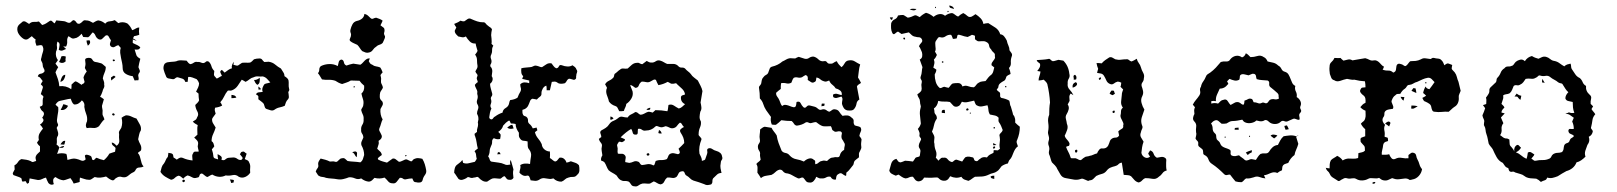

<svg xmlns="http://www.w3.org/2000/svg" viewBox="-20 -671 5947 706"><path d="M235 -587Q240 -588 243 -592Q246 -596 251 -597Q257 -595 261 -588.5Q265 -582 273 -584Q279 -587 284 -592.5Q289 -598 296 -596Q304 -596 309.5 -593.5Q315 -591 322 -587Q327 -590 331.5 -592.5Q336 -595 341 -596Q349 -595 355 -592Q361 -589 367 -584Q373 -592 383 -592.5Q393 -593 402 -597Q405 -595 408 -592Q411 -589 415 -586Q431 -593 448 -585Q454 -580 458.5 -573.5Q463 -567 466 -560Q473 -562 479 -566Q485 -570 492 -570Q490 -556 492 -543Q487 -541 482.5 -540Q478 -539 473 -538L469 -530Q473 -528 476.5 -525.5Q480 -523 483 -521Q480 -522 476 -523Q472 -524 468 -526Q469 -521 468 -517Q467 -513 472 -511Q479 -508 485 -505Q491 -502 496 -497Q493 -490 487.5 -489Q482 -488 475 -489Q477 -484 478.5 -478Q480 -472 482 -467Q486 -460 496 -455Q494 -447 492 -439.5Q490 -432 489 -424Q491 -419 493.5 -413Q496 -407 491 -402Q487 -395 489 -389Q491 -383 489 -376Q480 -376 475 -375Q473 -379 471.5 -383Q470 -387 468 -391Q455 -392 443 -399Q431 -406 431 -421Q431 -430 429 -439.5Q427 -449 425 -458Q423 -467 422 -476.5Q421 -486 424 -495Q422 -497 419.5 -500Q417 -503 415 -505Q408 -503 402 -499Q396 -495 388 -500Q383 -505 384.5 -511.5Q386 -518 388 -523Q384 -528 380 -536Q376 -544 368 -540Q362 -535 356.5 -529Q351 -523 342 -527Q334 -532 331 -540Q328 -548 321 -552Q316 -547 312.5 -542Q309 -537 304 -534Q299 -534 295 -534.5Q291 -535 286 -535L280 -547Q275 -541 268.5 -536Q262 -531 254 -530Q247 -528 242 -531.5Q237 -535 232 -538Q226 -530 227 -519.5Q228 -509 223 -500Q221 -500 217.5 -500Q214 -500 212 -501Q214 -499 217 -496.5Q220 -494 223 -491Q217 -488 210.5 -485.5Q204 -483 196 -488Q198 -496 199 -505Q200 -514 191 -518Q188 -508 189.5 -499.5Q191 -491 186 -481Q183 -463 193 -450Q191 -447 188.5 -443.5Q186 -440 184 -437Q186 -434 189 -430.5Q192 -427 194 -424Q191 -419 188.5 -414.5Q186 -410 184 -405Q189 -392 193 -380Q197 -368 198 -354Q222 -357 242 -343Q243 -347 243 -351.5Q243 -356 243 -360Q247 -363 250 -366.5Q253 -370 258 -372Q264 -370 269.5 -366Q275 -362 280 -359Q282 -362 286 -363.5Q290 -365 291 -370Q290 -374 289 -377.5Q288 -381 287 -386Q290 -397 299 -408Q297 -411 295.5 -414.5Q294 -418 292 -421Q293 -426 294 -431Q295 -436 294 -441Q293 -446 293 -450.5Q293 -455 298 -457Q304 -459 310.5 -458Q317 -457 320 -451Q324 -444 331.5 -443Q339 -442 345 -440Q353 -439 358 -434.5Q363 -430 369 -425Q369 -414 364.5 -404Q360 -394 358 -383Q360 -377 362 -371.5Q364 -366 363 -360Q365 -353 361.5 -347Q358 -341 357 -335Q355 -329 353 -324.5Q351 -320 348 -315Q353 -313 356 -310.5Q359 -308 362 -306Q360 -300 358.5 -294Q357 -288 355 -282Q355 -276 356.5 -270Q358 -264 357 -258Q356 -250 359 -244.5Q362 -239 364 -232Q358 -227 353.5 -220.5Q349 -214 344 -207Q334 -199 322 -200.5Q310 -202 299 -200Q295 -206 296 -212.5Q297 -219 300 -225Q302 -239 297 -251.5Q292 -264 290 -278Q293 -293 281 -302Q276 -295 268.5 -290.5Q261 -286 252 -287Q247 -291 244.5 -296.5Q242 -302 240 -308Q230 -307 220.5 -304.5Q211 -302 200 -300Q195 -299 191 -295Q187 -291 184 -286Q186 -284 189 -281.5Q192 -279 194 -277Q195 -269 194 -261Q193 -253 191.5 -245.5Q190 -238 189.5 -230Q189 -222 193 -215Q195 -210 191 -205.5Q187 -201 190 -196Q192 -190 193.5 -184Q195 -178 193 -172Q188 -165 189 -156.5Q190 -148 188 -139Q192 -137 194.5 -134Q197 -131 199 -128Q206 -134 216 -134Q214 -128 209 -127.5Q204 -127 198 -128Q196 -122 194 -116.5Q192 -111 190 -105Q207 -110 224 -105Q226 -100 226.5 -94Q227 -88 228 -83Q236 -85 244 -87Q252 -89 260 -87Q269 -85 278 -81Q287 -77 295 -85Q294 -88 293.5 -91.5Q293 -95 292 -98Q294 -103 300 -102Q306 -101 310 -99Q316 -97 317 -92Q318 -87 320 -83Q325 -81 328 -85Q331 -89 335 -91Q348 -85 362 -82Q375 -93 382 -106Q387 -108 392 -109.5Q397 -111 403 -113Q404 -116 404 -119.5Q404 -123 405 -127Q401 -132 396 -135.5Q391 -139 391 -147Q397 -146 401 -142.5Q405 -139 409 -135Q420 -143 418.5 -155Q417 -167 418 -178Q416 -185 419.5 -190.5Q423 -196 426 -201Q432 -219 427 -238Q433 -243 443 -247Q454 -247 463 -242.5Q472 -238 482 -235Q487 -225 493.5 -214.5Q500 -204 498 -192Q493 -184 491.5 -175.5Q490 -167 488 -159Q491 -149 496 -140Q501 -131 499 -120Q498 -116 493.5 -114Q489 -112 487 -108Q492 -103 494 -96.5Q496 -90 497.5 -83.5Q499 -77 501 -70.5Q503 -64 508 -59Q501 -55 492 -55Q483 -55 479 -47Q476 -40 470 -37.5Q464 -35 459 -31Q455 -28 451.5 -25Q448 -22 443 -20Q435 -18 426.5 -20.5Q418 -23 410 -18Q405 -16 401 -11Q397 -6 390 -9Q385 -11 380 -14.5Q375 -18 370 -22Q360 -19 349.5 -18Q339 -17 328 -20Q323 -17 317.5 -13Q312 -9 306 -10Q298 -10 290 -13Q282 -16 274 -18Q273 -13 273 -9.5Q273 -6 273 -2Q268 0 262.5 1Q257 2 251 4Q247 -6 239 -16Q232 -14 226 -11.5Q220 -9 213 -8Q205 -9 198 -12Q191 -15 184 -20Q176 -16 175.5 -8.5Q175 -1 178 6Q167 12 158 2Q155 -3 153 -8Q151 -13 149 -18Q141 -16 134.5 -12.5Q128 -9 120 -9Q112 -10 104.5 -12Q97 -14 89 -15Q88 -10 87.5 -6.5Q87 -3 86 2Q83 2 80 5Q78 1 74 -5Q71 -4 68.5 -4Q66 -4 63 -3Q60 -6 60 -9.5Q60 -13 58 -16Q51 -20 44 -22Q37 -24 30 -27Q25 -32 28.5 -37.5Q32 -43 34 -48Q34 -51 33.5 -54.5Q33 -58 33 -63Q41 -67 46 -75Q51 -83 59 -86Q68 -85 77 -83.5Q86 -82 94 -78Q99 -74 103.5 -76Q108 -78 113 -79Q112 -84 111 -88Q110 -92 112 -97Q114 -102 118 -105.5Q122 -109 127 -114V-133Q121 -137 116 -146Q118 -150 121 -153.5Q124 -157 122 -162Q121 -173 126 -181.5Q131 -190 138 -198Q135 -205 127 -213Q133 -216 138 -223.5Q143 -231 135 -238Q139 -243 141 -248.5Q143 -254 139 -260Q134 -263 131 -268Q128 -273 126 -278Q129 -280 132.5 -281Q136 -282 137 -287Q137 -295 137 -302Q137 -309 140 -315Q138 -319 135 -321Q132 -323 130 -325Q132 -330 133.5 -336Q135 -342 137 -347Q139 -352 135.5 -355.5Q132 -359 130 -361Q132 -365 133.5 -367.5Q135 -370 137 -373Q133 -378 129.5 -383Q126 -388 119 -390Q121 -399 130 -400Q139 -401 144 -409Q144 -415 140.5 -420Q137 -425 137 -432Q137 -439 133 -445Q129 -451 132 -458Q134 -469 138 -481Q142 -493 135 -504Q130 -506 124.5 -504.5Q119 -503 114 -503Q112 -509 110.5 -514.5Q109 -520 111 -526Q106 -529 103 -532Q100 -535 97 -538Q91 -533 83.5 -528Q76 -523 67 -528Q57 -534 49.5 -545Q42 -556 44 -569Q46 -577 52 -582Q58 -587 64 -592Q70 -594 76 -590Q82 -586 87 -583Q95 -591 105 -590.5Q115 -590 123 -592Q132 -583 135 -579Q143 -581 149.5 -585Q156 -589 163 -594Q168 -597 172.5 -592Q177 -587 181 -585Q183 -588 187 -596Q195 -595 202 -594.5Q209 -594 216 -593Q221 -592 225.5 -589.5Q230 -587 235 -587ZM298 -522Q300 -522 303.5 -522.5Q307 -523 309 -523Q313 -517 310.5 -511.5Q308 -506 303 -503Q298 -515 298 -522ZM206 -464Q214 -466 222 -463Q222 -458 221 -454Q220 -450 222 -446Q211 -435 197 -443Q200 -448 202 -453Q204 -458 206 -464ZM395 -452Q404 -453 402 -447Q393 -443 395 -452ZM202 -370Q203 -378 207.5 -387Q212 -396 220 -396Q220 -388 215.5 -380Q211 -372 202 -370ZM388 -386Q390 -388 393 -389.5Q396 -391 399 -393Q401 -392 402.5 -390.5Q404 -389 405 -388Q401 -385 397 -381.5Q393 -378 389 -375Q389 -377 388.5 -380.5Q388 -384 388 -386ZM213 -288Q218 -287 222 -285.5Q226 -284 230 -282Q227 -274 219.5 -269.5Q212 -265 203 -267Q206 -272 208.5 -277.5Q211 -283 213 -288ZM393 -252Q395 -256 399 -253.5Q403 -251 401 -248Q399 -245 395 -247Q391 -249 393 -252ZM202 -140Q206 -146 210 -150Q214 -154 220 -153Q219 -150 218.5 -146.5Q218 -143 216 -139Q213 -139 209.5 -139.5Q206 -140 202 -140Z M914 -453Q923 -456 934 -456Q941 -456 944 -451.5Q947 -447 952 -443Q957 -443 960.5 -443.5Q964 -444 968 -444Q982 -442 992 -433.5Q1002 -425 1013 -419Q1017 -412 1021.5 -405.5Q1026 -399 1026 -391Q1031 -388 1035.5 -384Q1040 -380 1041 -375Q1042 -367 1041.5 -360Q1041 -353 1043 -345Q1045 -340 1042 -336Q1039 -332 1041 -327Q1041 -322 1042 -316.5Q1043 -311 1039 -306Q1034 -301 1031.5 -295Q1029 -289 1027 -282Q1018 -278 1008 -276Q998 -274 990 -268Q983 -263 975 -265.5Q967 -268 961 -270Q955 -272 953.5 -278Q952 -284 950 -289Q946 -294 940.5 -298Q935 -302 930 -306V-317Q927 -322 921 -324Q925 -331 931.5 -331.5Q938 -332 946 -333Q943 -341 945.5 -348.5Q948 -356 953 -362Q958 -364 963.5 -365Q969 -366 974 -368Q968 -375 961.5 -381.5Q955 -388 946 -390Q938 -389 929.5 -390Q921 -391 913 -387Q904 -385 897.5 -379.5Q891 -374 883 -370Q880 -372 876.5 -374Q873 -376 869 -378Q862 -367 854 -355.5Q846 -344 833 -339Q829 -337 824.5 -338Q820 -339 817 -337Q809 -327 804 -316Q799 -305 790 -295Q792 -293 793.5 -290Q795 -287 797 -283Q787 -277 771 -275Q769 -269 770 -264Q771 -259 773 -253Q770 -248 766.5 -244Q763 -240 760 -234Q759 -225 763.5 -217.5Q768 -210 773 -202Q769 -189 763.5 -177.5Q758 -166 758 -152Q763 -149 765 -143.5Q767 -138 768 -133Q764 -127 759 -122Q764 -108 765 -94Q767 -89 772 -88Q777 -87 782 -85Q781 -90 780.5 -94.5Q780 -99 780 -104Q786 -102 792 -97Q798 -92 794 -84Q804 -79 810 -86Q816 -91 823.5 -91Q831 -91 838 -92Q846 -92 852.5 -87Q859 -82 867 -83Q875 -88 870.5 -93.5Q866 -99 862 -104Q864 -106 865.5 -109.5Q867 -113 871 -113Q876 -115 879.5 -111.5Q883 -108 887 -106Q885 -101 883.5 -96Q882 -91 880 -86Q884 -84 889 -82Q894 -80 896 -74Q901 -65 900 -55.5Q899 -46 900 -36Q894 -26 882 -20.5Q870 -15 858 -21Q848 -30 835 -27Q822 -24 810 -26Q798 -20 785 -21Q772 -22 761 -29Q756 -28 751.5 -25Q747 -22 742 -20Q737 -22 732.5 -26Q728 -30 723 -33Q715 -33 713.5 -25.5Q712 -18 705 -18Q695 -14 686.5 -19Q678 -24 670 -26Q665 -24 661 -21Q657 -18 654 -14Q649 -18 645.5 -21Q642 -24 637 -25Q629 -23 623 -17Q617 -11 609 -10Q598 -15 587.5 -21.5Q577 -28 570 -39Q572 -48 574.5 -56Q577 -64 583 -70Q587 -76 589.5 -82.5Q592 -89 597 -94Q599 -104 599 -109Q604 -108 608 -107.5Q612 -107 615 -104Q617 -101 617 -98Q617 -95 618 -92Q625 -88 630 -84Q635 -88 640.5 -90.5Q646 -93 653 -90Q668 -83 688 -81Q688 -87 687 -94.5Q686 -102 690 -107Q692 -114 699 -113.5Q706 -113 711 -114Q710 -120 708 -126.5Q706 -133 708 -139Q710 -148 705 -154Q700 -160 694 -165Q696 -167 699.5 -170Q703 -173 706 -176Q706 -184 705.5 -193Q705 -202 707 -211Q702 -214 697.5 -216.5Q693 -219 689 -224Q694 -227 698.5 -230Q703 -233 705 -240Q712 -250 705.5 -261.5Q699 -273 698 -285Q703 -290 706.5 -293.5Q710 -297 712 -302Q711 -309 710.5 -314.5Q710 -320 710 -327Q708 -329 705.5 -330.5Q703 -332 701 -334Q705 -342 708.5 -349.5Q712 -357 712 -365Q709 -374 703 -380Q695 -383 687.5 -386Q680 -389 672 -388Q671 -383 671 -379Q671 -375 670 -370H661Q659 -379 650 -382Q641 -385 633 -387Q628 -387 624 -383Q620 -379 614 -380Q608 -381 600 -382.5Q592 -384 590 -392Q585 -403 582 -414Q579 -425 585 -436Q590 -441 596 -442Q602 -443 608.5 -443.5Q615 -444 621.5 -444.5Q628 -445 634 -448Q642 -450 650 -449Q658 -448 666 -448Q670 -443 673 -439.5Q676 -436 681 -435Q688 -437 693.5 -441Q699 -445 707 -443Q712 -444 716.5 -442Q721 -440 726 -439Q732 -439 736.5 -443.5Q741 -448 748 -444Q755 -437 757.5 -427.5Q760 -418 768 -410Q768 -405 767 -400.5Q766 -396 768 -392Q770 -389 772.5 -387Q775 -385 777 -382Q782 -384 786.5 -387Q791 -390 796 -392Q793 -398 790.5 -404Q788 -410 796 -414L806 -404Q813 -409 819 -413.5Q825 -418 833 -420Q831 -426 833.5 -432.5Q836 -439 840 -444Q839 -441 839 -438Q839 -435 838 -433Q843 -432 847 -430.5Q851 -429 855 -430Q860 -433 863 -435.5Q866 -438 870 -440Q878 -441 885 -440.5Q892 -440 900 -441Q904 -443 907.5 -446.5Q911 -450 914 -453ZM914 -377Q924 -376 935 -385Q936 -377 934.5 -369.5Q933 -362 926 -359Q921 -363 918.5 -367.5Q916 -372 914 -377ZM930 -353Q938 -347 940 -343Q938 -342 935.5 -342Q933 -342 931 -341Q930 -345 930 -353ZM831 -322Q836 -322 841.5 -320Q847 -318 849 -312Q844 -311 840 -310.5Q836 -310 831 -310ZM825 -11Q830 -11 833 -10.5Q836 -10 840 -9Q840 -7 839.5 -4.5Q839 -2 839 0Q837 0 834.5 1Q832 2 830 2Q828 -7 825 -11ZM653 -9Q656 -12 659 -8.5Q662 -5 658 -3Q655 1 651.5 -3Q648 -7 653 -9Z M1320 -620Q1328 -618 1332.5 -614Q1337 -610 1342 -605Q1347 -600 1352 -602.5Q1357 -605 1363 -606Q1369 -604 1375.5 -601.5Q1382 -599 1387 -595Q1385 -590 1383 -586Q1381 -582 1379 -578Q1382 -575 1385.5 -573Q1389 -571 1392 -568Q1396 -560 1392 -549Q1392 -544 1394.5 -540Q1397 -536 1395 -531Q1393 -526 1391 -521.5Q1389 -517 1387 -513Q1382 -508 1375.5 -506.5Q1369 -505 1364 -500Q1356 -495 1351 -487.5Q1346 -480 1337 -478Q1330 -476 1324 -478Q1318 -480 1312 -483Q1307 -488 1303 -494.5Q1299 -501 1294 -506Q1288 -509 1281 -512Q1274 -515 1269 -519Q1264 -523 1266.5 -528Q1269 -533 1270 -537Q1272 -544 1269.5 -550Q1267 -556 1269 -563Q1271 -572 1276 -581.5Q1281 -591 1292 -594Q1303 -596 1311 -602.5Q1319 -609 1320 -620ZM1305 -433Q1310 -436 1313.5 -440Q1317 -444 1321 -448Q1325 -452 1329.5 -454.5Q1334 -457 1340 -456Q1339 -454 1338 -451.5Q1337 -449 1336 -446Q1338 -442 1340.5 -438.5Q1343 -435 1349 -433Q1355 -428 1362.5 -427Q1370 -426 1378 -423Q1381 -419 1383 -414.5Q1385 -410 1387 -405Q1383 -401 1379 -395Q1380 -390 1381 -385.5Q1382 -381 1381 -376Q1380 -368 1383 -362.5Q1386 -357 1388 -350Q1387 -345 1383.5 -340.5Q1380 -336 1378 -331Q1376 -323 1376.5 -314Q1377 -305 1385 -299Q1390 -291 1386.5 -284Q1383 -277 1379 -270Q1378 -260 1380 -250Q1382 -240 1387 -232Q1383 -224 1381 -216Q1379 -208 1375 -199Q1373 -194 1375 -190Q1377 -186 1379.5 -181.5Q1382 -177 1383.5 -173Q1385 -169 1383 -164Q1381 -160 1378 -157.5Q1375 -155 1372 -153Q1374 -145 1371.5 -138.5Q1369 -132 1367 -124Q1372 -119 1377.5 -114Q1383 -109 1384 -101Q1381 -99 1377 -96Q1373 -93 1370 -90Q1368 -85 1373 -83Q1381 -79 1388.5 -77Q1396 -75 1403 -73Q1409 -77 1414 -81Q1419 -85 1424 -88Q1431 -89 1436 -84.5Q1441 -80 1447 -76Q1452 -76 1458 -79Q1464 -82 1469 -84Q1474 -86 1478.5 -83.5Q1483 -81 1488 -79Q1493 -76 1496 -80Q1499 -84 1502 -86Q1510 -90 1518 -89.5Q1526 -89 1533 -87Q1539 -77 1542 -67Q1545 -57 1547 -46Q1549 -36 1542.5 -27.5Q1536 -19 1534 -9Q1532 -1 1524 0Q1516 1 1510 -1Q1503 -1 1500.5 -5.5Q1498 -10 1496 -15Q1490 -15 1484.5 -14Q1479 -13 1474 -12Q1467 -10 1462 -14Q1457 -18 1450 -17Q1445 -11 1439 -3Q1433 5 1423 3Q1413 3 1407 -4.5Q1401 -12 1394 -18Q1376 -12 1357 -17Q1352 -12 1348 -8Q1344 -4 1337 -3Q1322 -4 1308 -15Q1297 -10 1285.5 -15Q1274 -20 1263 -19Q1253 -15 1242 -12.5Q1231 -10 1220 -12Q1209 -14 1199 -14.5Q1189 -15 1179 -17Q1172 -20 1164.5 -20.5Q1157 -21 1150 -26Q1148 -29 1145.5 -33Q1143 -37 1141 -40Q1143 -47 1147.5 -52.5Q1152 -58 1150 -66Q1149 -72 1152 -77.5Q1155 -83 1159 -88Q1168 -86 1176.5 -83.5Q1185 -81 1193 -77Q1198 -77 1203 -77.5Q1208 -78 1213 -76Q1217 -75 1220 -77Q1223 -79 1225.5 -82Q1228 -85 1231 -87Q1234 -89 1238 -89Q1244 -91 1249 -87Q1254 -83 1258 -79Q1270 -77 1281.5 -76.5Q1293 -76 1305 -74Q1312 -79 1314.5 -86.5Q1317 -94 1319 -101Q1319 -119 1309 -137Q1307 -145 1310 -151.5Q1313 -158 1316 -165Q1316 -173 1311.5 -179.5Q1307 -186 1308 -194Q1307 -204 1312.5 -212.5Q1318 -221 1317 -232Q1318 -242 1314 -250Q1310 -258 1308 -267Q1310 -272 1313 -276.5Q1316 -281 1316 -286Q1318 -297 1314.5 -307Q1311 -317 1309 -327Q1321 -337 1319 -356Q1308 -365 1302 -374Q1294 -374 1286 -374.5Q1278 -375 1270 -375Q1262 -370 1254 -367.5Q1246 -365 1238 -362Q1231 -364 1225 -367Q1219 -370 1213 -374Q1201 -378 1188.5 -377.5Q1176 -377 1164 -379Q1160 -385 1157 -390.5Q1154 -396 1149 -402Q1154 -407 1154 -415Q1154 -423 1160 -428Q1174 -435 1191 -435.5Q1208 -436 1222 -428Q1224 -435 1225.5 -442.5Q1227 -450 1235 -452Q1243 -451 1244.5 -442Q1246 -433 1254 -430Q1260 -432 1266.5 -434Q1273 -436 1279 -437Q1286 -436 1292 -435Q1298 -434 1305 -433ZM1280 -353Q1284 -355 1284.5 -353.5Q1285 -352 1284 -350.5Q1283 -349 1281.5 -349Q1280 -349 1280 -353ZM1275 -111Q1279 -113 1284.5 -114Q1290 -115 1293 -109Q1293 -105 1292.5 -101.5Q1292 -98 1292 -93Q1287 -96 1284.5 -102Q1282 -108 1275 -111ZM1471 -101Q1475 -101 1475 -99.5Q1475 -98 1473.5 -97Q1472 -96 1470.5 -96.5Q1469 -97 1471 -101Z M1688 -593Q1693 -597 1699.5 -601Q1706 -605 1713 -601Q1724 -596 1734.5 -592.5Q1745 -589 1756 -589Q1762 -590 1766 -584.5Q1770 -579 1775 -576Q1778 -573 1782.5 -570.5Q1787 -568 1789 -563Q1788 -558 1787 -552.5Q1786 -547 1786 -542Q1787 -534 1787.5 -528Q1788 -522 1788 -515Q1786 -511 1789 -508Q1792 -505 1794 -503Q1789 -495 1789.5 -487Q1790 -479 1787 -472Q1782 -463 1785.5 -454.5Q1789 -446 1786 -438Q1779 -428 1787 -422Q1791 -414 1790 -406.5Q1789 -399 1788 -391Q1793 -384 1791 -376Q1789 -368 1782 -363Q1782 -355 1784.5 -346.5Q1787 -338 1789 -330Q1792 -322 1787.5 -316.5Q1783 -311 1786 -304Q1788 -296 1784.5 -288Q1781 -280 1787 -272Q1783 -264 1781.5 -256Q1780 -248 1779 -240Q1779 -234 1786 -232Q1791 -232 1793.5 -236.5Q1796 -241 1801 -243Q1813 -252 1828 -257Q1829 -268 1839.5 -274Q1850 -280 1852 -291Q1853 -298 1856 -303Q1873 -305 1883 -312Q1885 -318 1888 -324Q1891 -330 1894 -335Q1897 -342 1895 -348Q1893 -354 1893 -361Q1900 -368 1909 -368Q1918 -368 1926 -365V-375Q1919 -377 1912.5 -378Q1906 -379 1900 -381Q1902 -387 1904 -391Q1898 -396 1897 -404Q1896 -412 1897 -420Q1905 -422 1913 -422.5Q1921 -423 1929 -424Q1935 -424 1941 -427.5Q1947 -431 1954 -429Q1959 -428 1963.5 -426Q1968 -424 1973 -424Q1981 -429 1989 -434.5Q1997 -440 2008 -438Q2012 -433 2015.5 -428Q2019 -423 2025 -420Q2032 -420 2035 -427Q2038 -434 2046 -431Q2056 -427 2066.5 -426.5Q2077 -426 2085 -431Q2090 -428 2094 -424.5Q2098 -421 2100 -415Q2104 -410 2101.5 -404Q2099 -398 2099 -393Q2098 -389 2098.5 -385.5Q2099 -382 2096 -380Q2093 -377 2089.5 -377.5Q2086 -378 2082.5 -379.5Q2079 -381 2075 -381.5Q2071 -382 2068 -379Q2065 -376 2063 -372Q2061 -368 2057 -365Q2050 -363 2042.5 -363Q2035 -363 2030 -367Q2025 -371 2019.5 -371Q2014 -371 2009 -370Q2007 -362 2005.5 -354.5Q2004 -347 2002 -339H1990Q1990 -344 1990 -348Q1990 -352 1989 -356Q1981 -354 1976 -345.5Q1971 -337 1971 -329Q1972 -320 1965.5 -315.5Q1959 -311 1954 -305Q1950 -306 1946.5 -306.5Q1943 -307 1938 -308Q1932 -306 1929.5 -300.5Q1927 -295 1925 -289Q1919 -271 1901 -267Q1901 -263 1901 -258.5Q1901 -254 1903 -250Q1905 -245 1910 -244Q1915 -243 1918 -239Q1922 -234 1921.5 -227.5Q1921 -221 1926 -216Q1934 -210 1939 -199Q1944 -200 1947 -200.5Q1950 -201 1953 -202Q1954 -200 1954.5 -197Q1955 -194 1956 -192Q1954 -190 1951.5 -188.5Q1949 -187 1947 -185Q1950 -172 1958.5 -162Q1967 -152 1972 -141Q1973 -129 1982 -121.5Q1991 -114 2002 -114Q2003 -102 2002 -90Q2007 -87 2011.5 -83Q2016 -79 2021 -77Q2027 -78 2030 -82.5Q2033 -87 2037 -91Q2047 -93 2054 -87Q2061 -81 2063 -73Q2070 -74 2079 -78Q2087 -75 2095 -72.5Q2103 -70 2109 -63Q2111 -54 2110.5 -44Q2110 -34 2102 -28Q2096 -20 2087 -20.5Q2078 -21 2070 -18Q2062 -16 2056.5 -10.5Q2051 -5 2044 -3Q2027 -3 2015 -15Q2006 -12 1997.5 -13.5Q1989 -15 1980 -16Q1971 -16 1964 -11Q1957 -6 1948 -6Q1943 -7 1939 -7Q1935 -7 1931 -8Q1930 -13 1927 -20Q1924 -27 1917 -25Q1909 -23 1902 -26.5Q1895 -30 1890 -36Q1891 -44 1893 -50.5Q1895 -57 1893 -64Q1901 -69 1910.5 -69.5Q1920 -70 1929 -68Q1930 -82 1932.5 -95.5Q1935 -109 1926 -121Q1921 -126 1920.5 -134.5Q1920 -143 1920 -151Q1912 -153 1904.5 -153.5Q1897 -154 1892 -162Q1888 -167 1888 -172Q1888 -177 1888 -183Q1883 -190 1879.5 -198Q1876 -206 1876 -215Q1871 -217 1859 -217Q1857 -219 1856 -222.5Q1855 -226 1852 -228Q1845 -224 1840 -219.5Q1835 -215 1830 -209Q1827 -196 1812 -186Q1817 -182 1821 -176Q1821 -172 1820.5 -168.5Q1820 -165 1819 -160Q1807 -157 1796 -163Q1789 -158 1789.5 -150Q1790 -142 1786 -135Q1781 -125 1780.5 -115Q1780 -105 1775 -96Q1779 -91 1781 -83.5Q1783 -76 1792 -76Q1803 -74 1813.5 -73Q1824 -72 1835 -67Q1840 -64 1846 -64.5Q1852 -65 1857 -66Q1855 -71 1855.5 -75Q1856 -79 1858 -83Q1860 -75 1863 -66Q1866 -57 1868 -48Q1866 -40 1866.5 -32.5Q1867 -25 1868 -17Q1863 -8 1852 -10Q1846 -10 1842.5 -14.5Q1839 -19 1836 -23Q1831 -23 1827.5 -19.5Q1824 -16 1820 -14Q1812 -14 1805.5 -15Q1799 -16 1792 -15Q1786 -13 1781 -9.5Q1776 -6 1771 -3Q1762 -2 1754 -6.5Q1746 -11 1741 -17Q1737 -22 1732 -20Q1727 -18 1722 -18Q1714 -15 1707 -18.5Q1700 -22 1695 -16Q1688 -12 1680.5 -10Q1673 -8 1666 -13Q1662 -18 1658.5 -24Q1655 -30 1650 -36Q1650 -44 1652.5 -53Q1655 -62 1663 -67Q1668 -71 1672.5 -74.5Q1677 -78 1680 -83Q1681 -80 1681.5 -77.5Q1682 -75 1683 -72Q1694 -68 1704.5 -71Q1715 -74 1726 -76Q1728 -78 1729.5 -81Q1731 -84 1733 -87Q1731 -94 1730.5 -101.5Q1730 -109 1725 -114Q1727 -118 1730.5 -120Q1734 -122 1737 -125Q1734 -136 1732.5 -147.5Q1731 -159 1727 -170Q1725 -173 1725 -179Q1728 -182 1734 -186Q1733 -193 1735.5 -200Q1738 -207 1738 -215Q1736 -220 1738 -226Q1740 -232 1739 -237Q1739 -241 1737.5 -245Q1736 -249 1734 -253Q1734 -261 1737.5 -269Q1741 -277 1737 -285Q1731 -294 1734.5 -303.5Q1738 -313 1736 -321Q1734 -326 1735 -330Q1736 -334 1734 -339Q1732 -344 1729.5 -348.5Q1727 -353 1726 -359Q1728 -361 1730.5 -364Q1733 -367 1737 -369Q1736 -374 1734 -378.5Q1732 -383 1734 -388Q1738 -394 1734 -398.5Q1730 -403 1728 -408Q1730 -413 1733 -417.5Q1736 -422 1736 -428Q1734 -439 1734 -450Q1734 -461 1727 -470Q1729 -473 1731.5 -476Q1734 -479 1736 -484Q1734 -491 1732 -497.5Q1730 -504 1729 -511Q1716 -510 1707.5 -518.5Q1699 -527 1693 -537Q1686 -533 1679.5 -534Q1673 -535 1665 -537Q1662 -540 1658.5 -543.5Q1655 -547 1653 -552Q1651 -557 1653.5 -561Q1656 -565 1658 -570Q1656 -573 1654 -576Q1652 -579 1650 -583Q1657 -586 1662.5 -588.5Q1668 -591 1673 -595Q1677 -594 1680 -593Q1683 -592 1688 -593ZM1845 -202Q1850 -205 1854 -208.5Q1858 -212 1864 -212Q1866 -208 1866.5 -205Q1867 -202 1869 -199Q1854 -194 1845 -202ZM1811 -111Q1816 -113 1817.5 -110Q1819 -107 1821 -104Q1819 -104 1815 -104Q1811 -104 1809 -103Q1809 -107 1811 -111Z M2342 -435Q2346 -438 2350 -441Q2354 -444 2358 -447Q2362 -445 2365.5 -443Q2369 -441 2374 -441Q2383 -440 2391 -445.5Q2399 -451 2408 -448Q2415 -446 2420.5 -442.5Q2426 -439 2433 -436Q2444 -436 2455.5 -436Q2467 -436 2475 -427Q2480 -422 2487 -422.5Q2494 -423 2499 -419Q2504 -413 2510 -408.5Q2516 -404 2520 -399Q2525 -391 2532 -386Q2539 -381 2546 -375Q2551 -365 2556 -355.5Q2561 -346 2563 -336Q2561 -325 2559.5 -315Q2558 -305 2556 -294Q2558 -286 2559 -277Q2560 -268 2555 -260Q2553 -251 2552.5 -242Q2552 -233 2557 -225Q2559 -214 2554 -202.5Q2549 -191 2549 -179Q2548 -175 2550 -172.5Q2552 -170 2554.5 -167.5Q2557 -165 2558.5 -162.5Q2560 -160 2559 -157Q2554 -145 2552 -132Q2550 -119 2552 -106Q2555 -100 2558 -93.5Q2561 -87 2561 -79Q2564 -81 2567.5 -81.5Q2571 -82 2573 -85Q2575 -90 2576.5 -95Q2578 -100 2580 -105Q2582 -111 2580.5 -116.5Q2579 -122 2584 -125Q2592 -128 2599 -123Q2606 -118 2614 -116Q2622 -114 2628 -109Q2634 -104 2635 -96Q2638 -88 2634 -83Q2630 -78 2630 -70Q2628 -61 2629.5 -52.5Q2631 -44 2633 -35Q2622 -35 2615.5 -28Q2609 -21 2602 -15Q2599 -10 2599.5 -4Q2600 2 2595 7Q2588 9 2582 9.5Q2576 10 2569 6Q2559 2 2549.5 -1Q2540 -4 2530 -7Q2522 -10 2517 -15.5Q2512 -21 2505 -25Q2500 -27 2497.5 -35Q2495 -43 2487 -41Q2478 -40 2475 -33Q2472 -26 2468 -21Q2460 -15 2450.5 -17Q2441 -19 2433 -18Q2426 -12 2422.5 -3.5Q2419 5 2409 7Q2402 6 2396 2Q2390 -2 2384 -4Q2380 -2 2377 0Q2374 2 2370 4Q2363 5 2356.5 4Q2350 3 2342 4Q2334 6 2327.5 11Q2321 16 2313 14Q2304 14 2300 6.5Q2296 -1 2290 -4Q2282 -6 2275.5 -5.5Q2269 -5 2262 -9Q2257 -12 2253.5 -16.5Q2250 -21 2247 -26Q2239 -32 2232 -35.5Q2225 -39 2218 -45Q2213 -52 2210 -60Q2207 -68 2202 -75Q2197 -79 2191 -80Q2189 -85 2190.5 -90Q2192 -95 2195 -100Q2194 -108 2192.5 -116Q2191 -124 2193 -132Q2195 -140 2189.5 -146Q2184 -152 2182 -160Q2184 -162 2186 -163.5Q2188 -165 2191 -167Q2191 -173 2188 -180Q2185 -187 2192 -192Q2200 -196 2207.5 -201Q2215 -206 2220 -214Q2226 -223 2235.5 -226.5Q2245 -230 2252 -236Q2260 -244 2269.5 -241.5Q2279 -239 2288 -239Q2293 -247 2301 -250.5Q2309 -254 2316 -259Q2322 -259 2326.5 -254.5Q2331 -250 2336 -249Q2344 -250 2350.5 -254Q2357 -258 2364 -260Q2369 -260 2372.5 -259Q2376 -258 2380 -257Q2384 -260 2390 -266Q2401 -266 2412 -265Q2423 -264 2434 -262Q2436 -267 2436.5 -273.5Q2437 -280 2438 -285Q2449 -289 2458.5 -282.5Q2468 -276 2476 -272Q2484 -274 2488.5 -278.5Q2493 -283 2499 -288Q2482 -296 2484 -315Q2486 -320 2491 -321Q2496 -322 2499 -324Q2497 -336 2488 -344.5Q2479 -353 2470 -361Q2467 -366 2462.5 -364.5Q2458 -363 2454 -363Q2449 -362 2444.5 -365Q2440 -368 2435 -370Q2419 -361 2401 -358Q2398 -363 2396 -367.5Q2394 -372 2392 -377Q2387 -380 2382 -377Q2377 -374 2373 -372Q2365 -367 2356.5 -369Q2348 -371 2340 -371Q2332 -366 2329 -357Q2326 -348 2316 -348Q2311 -351 2307 -354.5Q2303 -358 2297 -358Q2299 -353 2301.5 -346.5Q2304 -340 2306 -335Q2309 -321 2301.5 -308.5Q2294 -296 2283 -289Q2282 -281 2279 -275.5Q2276 -270 2274 -263Q2269 -262 2265 -262Q2261 -262 2257 -262Q2254 -267 2251.5 -273Q2249 -279 2243 -281Q2227 -286 2219 -298Q2218 -304 2215.5 -310.5Q2213 -317 2211 -323Q2209 -329 2209 -335.5Q2209 -342 2212 -348Q2210 -352 2208.5 -355Q2207 -358 2205 -361Q2210 -370 2219 -374Q2228 -378 2235 -385Q2238 -389 2238.5 -394.5Q2239 -400 2244 -402Q2248 -405 2251.5 -408.5Q2255 -412 2260 -415Q2265 -420 2272.5 -419Q2280 -418 2288 -419Q2295 -426 2303.5 -433Q2312 -440 2323 -440Q2328 -441 2332.5 -438Q2337 -435 2342 -435ZM2457 -200Q2449 -198 2442.5 -201.5Q2436 -205 2428 -207Q2423 -205 2417 -203.5Q2411 -202 2406 -204Q2402 -205 2397.5 -207Q2393 -209 2389 -205Q2375 -191 2355 -191Q2347 -189 2340.5 -194Q2334 -199 2326 -197Q2325 -191 2325 -183Q2325 -175 2316 -176Q2308 -176 2306.5 -183.5Q2305 -191 2301 -197Q2282 -186 2262 -166Q2266 -164 2270 -162.5Q2274 -161 2278 -159Q2278 -154 2274.5 -152Q2271 -150 2267 -148Q2264 -149 2261.5 -149.5Q2259 -150 2256 -150Q2253 -146 2250.5 -141.5Q2248 -137 2250 -132Q2252 -125 2251 -119Q2250 -113 2252 -106Q2259 -105 2265.5 -105.5Q2272 -106 2277 -101Q2282 -96 2280.5 -89Q2279 -82 2279 -75L2294 -72Q2302 -73 2309.5 -76.5Q2317 -80 2325 -77Q2330 -76 2332.5 -71Q2335 -66 2340 -64Q2350 -65 2359 -67Q2368 -69 2378 -65Q2385 -60 2387 -67Q2389 -74 2391 -79Q2401 -83 2411.5 -82.5Q2422 -82 2432 -86Q2435 -90 2436.5 -95Q2438 -100 2442 -104Q2450 -109 2458 -107.5Q2466 -106 2473 -104Q2481 -106 2479.5 -112.5Q2478 -119 2475 -124Q2481 -129 2486 -134.5Q2491 -140 2496 -145Q2496 -156 2492.5 -165Q2489 -174 2483 -183Q2478 -191 2483 -196Q2488 -201 2495 -204Q2490 -209 2487.5 -214Q2485 -219 2480 -220Q2474 -215 2469.5 -208.5Q2465 -202 2457 -200ZM2357 -268Q2361 -273 2371 -275Q2372 -268 2367 -267Q2362 -266 2357 -268ZM2225 -243Q2232 -241 2236 -236Q2233 -232 2225 -230Q2223 -236 2225 -243ZM2403 -193Q2411 -190 2413 -180Q2405 -180 2402 -181Q2400 -183 2401.5 -186Q2403 -189 2403 -193ZM2361 -107Q2366 -109 2367.5 -104.5Q2369 -100 2364 -99Q2359 -98 2358 -102Q2357 -106 2361 -107Z M2904 -456Q2907 -458 2910.5 -459.5Q2914 -461 2917 -462Q2922 -460 2928 -458.5Q2934 -457 2939 -455Q2948 -453 2955 -458Q2962 -463 2971 -463Q2981 -461 2989.5 -452.5Q2998 -444 3010 -446Q3017 -448 3021 -442Q3025 -436 3032 -437Q3040 -436 3045 -440Q3050 -444 3057 -446Q3060 -439 3064.5 -434Q3069 -429 3074 -424Q3081 -429 3086 -438.5Q3091 -448 3102 -449Q3114 -451 3123.5 -445Q3133 -439 3143 -434Q3139 -422 3138 -410Q3137 -398 3135 -386Q3138 -381 3141 -376Q3144 -371 3146 -366Q3142 -363 3137.5 -360.5Q3133 -358 3131 -353Q3133 -341 3135.5 -329Q3138 -317 3140 -305Q3131 -300 3129.5 -290Q3128 -280 3122 -272Q3118 -266 3111 -265Q3104 -264 3096 -265Q3087 -267 3082.5 -274Q3078 -281 3076 -289Q3076 -296 3077.5 -303Q3079 -310 3074 -316Q3066 -314 3058.5 -311.5Q3051 -309 3044 -314Q3043 -317 3043 -323Q3051 -328 3059 -325.5Q3067 -323 3075 -321Q3077 -332 3069.5 -338Q3062 -344 3053 -346Q3048 -354 3040.5 -359.5Q3033 -365 3029 -375Q3024 -373 3019.5 -371.5Q3015 -370 3010 -372Q3002 -374 2996 -379.5Q2990 -385 2982 -386Q2981 -382 2980.5 -376.5Q2980 -371 2974 -369Q2968 -365 2961.5 -369.5Q2955 -374 2950 -377Q2951 -382 2950 -387.5Q2949 -393 2942 -395Q2938 -393 2935 -391Q2932 -389 2929 -387Q2921 -384 2913.5 -386Q2906 -388 2899 -385Q2895 -381 2893.5 -376Q2892 -371 2890 -367Q2881 -362 2871.5 -364.5Q2862 -367 2852 -365Q2851 -359 2851 -354Q2851 -349 2851 -344Q2846 -340 2842 -337Q2838 -334 2834 -330Q2833 -322 2838 -315.5Q2843 -309 2846 -302Q2848 -297 2850 -291.5Q2852 -286 2856 -281Q2862 -286 2867.5 -285.5Q2873 -285 2879 -283Q2885 -281 2891 -278.5Q2897 -276 2903 -277Q2907 -280 2907.5 -285.5Q2908 -291 2909 -296Q2920 -300 2924 -291.5Q2928 -283 2934 -277Q2940 -272 2945.5 -278.5Q2951 -285 2958 -283Q2966 -281 2974 -279Q2982 -277 2988 -271Q2994 -265 3001.5 -268Q3009 -271 3017 -267Q3019 -265 3022.5 -263Q3026 -261 3029 -260Q3034 -262 3039 -266Q3044 -270 3050 -269Q3061 -268 3066 -260Q3071 -252 3078 -245Q3087 -247 3095.5 -246.5Q3104 -246 3112 -238Q3120 -233 3119 -224.5Q3118 -216 3123 -210Q3128 -208 3133.5 -207Q3139 -206 3144 -203Q3149 -195 3145 -187Q3141 -179 3140 -171Q3142 -168 3144.5 -165Q3147 -162 3148 -158Q3147 -151 3146.5 -145Q3146 -139 3147 -132Q3148 -126 3144.5 -120Q3141 -114 3139 -109Q3138 -105 3138.5 -100.5Q3139 -96 3138 -92Q3134 -89 3130 -86Q3126 -83 3123 -80Q3120 -76 3119.5 -71.5Q3119 -67 3117 -64Q3111 -57 3105.5 -49.5Q3100 -42 3092 -36Q3092 -28 3091 -24Q3084 -26 3077.5 -31.5Q3071 -37 3063 -31Q3057 -28 3055.5 -22Q3054 -16 3054 -11Q3041 -8 3034 -21Q3025 -23 3017.5 -18.5Q3010 -14 3000 -15Q2995 -14 2990.5 -16.5Q2986 -19 2981 -21Q2979 -13 2972 -5.5Q2965 2 2955 0Q2947 0 2942.5 -6.5Q2938 -13 2933 -18Q2928 -19 2923.5 -16.5Q2919 -14 2915 -15Q2904 -20 2893 -26.5Q2882 -33 2870 -34Q2863 -36 2858.5 -42Q2854 -48 2846 -47Q2838 -45 2831.5 -38.5Q2825 -32 2817 -28Q2806 -26 2796 -24.5Q2786 -23 2778 -16Q2773 -25 2765 -36Q2765 -44 2765.5 -52.5Q2766 -61 2761 -68Q2765 -73 2769.5 -76Q2774 -79 2777 -84Q2776 -90 2775 -95.5Q2774 -101 2775 -107Q2775 -112 2771 -117.5Q2767 -123 2767 -129Q2766 -137 2771 -143.5Q2776 -150 2774 -158Q2772 -168 2773.5 -177Q2775 -186 2775 -195Q2779 -198 2783 -201Q2787 -204 2792 -205Q2799 -204 2804.5 -203Q2810 -202 2817 -201Q2821 -193 2826 -187Q2831 -181 2836 -173Q2838 -159 2843 -145Q2848 -131 2854 -117Q2859 -110 2868.5 -108.5Q2878 -107 2884 -99Q2894 -88 2908.5 -85.5Q2923 -83 2936 -77Q2944 -85 2954.5 -88Q2965 -91 2973 -83Q2978 -81 2977.5 -76.5Q2977 -72 2978 -67Q2985 -68 2990 -73Q2995 -78 3002 -79Q3007 -81 3011.5 -80.5Q3016 -80 3021 -79Q3026 -84 3031.5 -88Q3037 -92 3045 -92Q3050 -94 3058 -93Q3066 -92 3068 -99Q3071 -113 3084 -120Q3084 -127 3086 -134.5Q3088 -142 3083 -148Q3081 -153 3077.5 -157.5Q3074 -162 3074 -168Q3074 -173 3075.5 -179Q3077 -185 3070 -188Q3064 -189 3057 -187Q3050 -185 3045 -190Q3040 -192 3039 -197.5Q3038 -203 3035 -207Q3028 -207 3021 -206.5Q3014 -206 3006 -207Q2999 -209 2992.5 -213.5Q2986 -218 2981 -222Q2976 -222 2972.5 -221Q2969 -220 2965 -219Q2959 -217 2953.5 -220Q2948 -223 2943 -221Q2936 -216 2927.5 -213Q2919 -210 2910 -209Q2903 -210 2899.5 -216Q2896 -222 2891 -226Q2872 -226 2853 -229Q2843 -219 2833 -212Q2823 -212 2818 -213Q2812 -227 2815 -241Q2810 -248 2806 -253.5Q2802 -259 2797 -266Q2790 -277 2786.5 -288.5Q2783 -300 2774 -309Q2774 -329 2771 -347Q2770 -352 2773.5 -355.5Q2777 -359 2779 -364Q2780 -369 2781 -375.5Q2782 -382 2787 -387Q2791 -393 2797.5 -396Q2804 -399 2806 -407Q2808 -412 2810 -418Q2812 -424 2819 -426Q2841 -431 2857 -445Q2864 -448 2870.5 -452Q2877 -456 2885 -457Q2890 -457 2894.5 -456.5Q2899 -456 2904 -456ZM3002 -290H3012Q3012 -285 3011 -282Q3008 -281 3005 -281Q3002 -281 3000 -280Q3001 -282 3001 -285Q3001 -288 3002 -290Z M3471 -651Q3476 -650 3481 -647.5Q3486 -645 3488 -638Q3483 -640 3476.5 -641.5Q3470 -643 3471 -651ZM3418 -645Q3421 -647 3421.5 -645.5Q3422 -644 3421.5 -642.5Q3421 -641 3419.5 -641Q3418 -641 3418 -645ZM3325 -636Q3330 -639 3337 -639Q3344 -639 3350 -638Q3345 -632 3338 -633Q3331 -634 3325 -636ZM3465 -631Q3469 -631 3468.5 -629.5Q3468 -628 3466.5 -627Q3465 -626 3464 -626.5Q3463 -627 3465 -631ZM3362 -608Q3372 -618 3385 -624Q3393 -622 3400 -618Q3407 -614 3413 -609Q3422 -617 3433.5 -619Q3445 -621 3455 -613Q3467 -622 3481 -623Q3487 -621 3491.5 -617Q3496 -613 3503 -610Q3513 -619 3522 -623Q3530 -619 3537 -612.5Q3544 -606 3553 -610Q3557 -612 3560.5 -614.5Q3564 -617 3567 -619Q3578 -612 3586 -603.5Q3594 -595 3596 -583Q3600 -584 3604.5 -585Q3609 -586 3614 -586Q3627 -578 3640 -569.5Q3653 -561 3658 -545Q3667 -544 3672.5 -537Q3678 -530 3682 -522Q3684 -512 3688 -503.5Q3692 -495 3692 -486Q3696 -481 3699.5 -475.5Q3703 -470 3700 -463Q3696 -452 3697 -440.5Q3698 -429 3690 -421Q3695 -410 3696 -399Q3692 -397 3688 -395Q3684 -393 3681 -390Q3679 -385 3677.5 -380.5Q3676 -376 3672 -374Q3664 -370 3657.5 -364.5Q3651 -359 3651 -350L3645 -341Q3647 -338 3650.5 -335.5Q3654 -333 3657 -330Q3658 -325 3657.5 -319.5Q3657 -314 3662 -311Q3679 -308 3691 -301Q3693 -296 3693.5 -290Q3694 -284 3697 -279Q3699 -273 3700.5 -267Q3702 -261 3704 -255Q3704 -250 3707 -247Q3710 -244 3711 -239Q3713 -234 3713 -229.5Q3713 -225 3713 -220Q3717 -216 3721.5 -212Q3726 -208 3730 -205Q3730 -192 3727.5 -180Q3725 -168 3720 -156Q3717 -151 3719 -144.5Q3721 -138 3723 -133Q3717 -129 3713 -122.5Q3709 -116 3706.5 -109.5Q3704 -103 3701 -96Q3698 -89 3693 -84Q3690 -81 3689 -77.5Q3688 -74 3686 -70Q3673 -67 3663 -60Q3659 -55 3655 -49.5Q3651 -44 3646 -41Q3639 -36 3631.5 -34.5Q3624 -33 3616 -29Q3604 -23 3591 -22Q3578 -21 3565 -21Q3558 -17 3553 -13Q3548 -9 3541 -6Q3534 -8 3527 -10.5Q3520 -13 3515 -21Q3495 -13 3474 -23Q3471 -18 3467.5 -13.5Q3464 -9 3458 -7Q3443 -4 3433 -14Q3429 -19 3423.5 -18.5Q3418 -18 3413 -18Q3405 -17 3396 -17.5Q3387 -18 3378 -18Q3371 -4 3356 -4Q3348 -6 3344.5 -11Q3341 -16 3337 -21Q3329 -22 3322.5 -18.5Q3316 -15 3309 -15Q3301 -17 3295.5 -21Q3290 -25 3284 -29Q3281 -28 3278.5 -27Q3276 -26 3274 -25Q3266 -28 3259 -32Q3252 -36 3250 -44Q3253 -55 3257 -69Q3261 -83 3276 -87Q3279 -82 3282.5 -78Q3286 -74 3292 -74Q3296 -75 3299.5 -76.5Q3303 -78 3308 -80Q3315 -80 3322 -79Q3329 -78 3337 -77Q3339 -79 3340.5 -82Q3342 -85 3344 -87Q3346 -92 3351.5 -93Q3357 -94 3361 -96Q3363 -100 3363 -103.5Q3363 -107 3364 -111Q3366 -119 3361.5 -125Q3357 -131 3359 -139Q3360 -144 3362 -147.5Q3364 -151 3366 -156Q3368 -159 3366 -162.5Q3364 -166 3362 -168Q3360 -171 3361 -175Q3362 -179 3361 -183Q3360 -187 3358.5 -190Q3357 -193 3355 -197Q3364 -207 3366 -217Q3365 -231 3363 -245.5Q3361 -260 3365 -274Q3367 -279 3365 -284.5Q3363 -290 3363 -296Q3363 -304 3359 -310Q3355 -316 3353 -324Q3357 -327 3361 -330Q3365 -333 3368 -338Q3370 -345 3368.5 -352Q3367 -359 3369 -366Q3371 -373 3367 -378.5Q3363 -384 3366 -391Q3369 -399 3369.5 -407.5Q3370 -416 3372 -424Q3370 -431 3367 -438Q3364 -445 3362 -452Q3370 -456 3371 -464Q3372 -472 3370 -479Q3367 -485 3365 -490.5Q3363 -496 3359 -501Q3362 -508 3368 -514Q3374 -520 3369 -528Q3365 -534 3358.5 -534Q3352 -534 3346 -536Q3338 -537 3332.5 -542Q3327 -547 3322 -552L3295 -546Q3292 -548 3288.5 -550.5Q3285 -553 3282 -555Q3277 -553 3271 -547.5Q3265 -542 3261 -550Q3257 -558 3256.5 -567.5Q3256 -577 3257 -586Q3261 -596 3270 -600Q3279 -604 3282 -614Q3287 -615 3291.5 -615.5Q3296 -616 3301 -616Q3306 -614 3310 -611Q3314 -608 3318 -606Q3325 -607 3330.5 -609Q3336 -611 3342 -614Q3347 -616 3352 -613Q3357 -610 3362 -608ZM3438 -534Q3432 -536 3428.5 -531Q3425 -526 3423 -523Q3419 -518 3419 -513Q3419 -508 3419.5 -502.5Q3420 -497 3420.5 -491.5Q3421 -486 3418 -481Q3421 -477 3425 -469Q3423 -464 3420.5 -460Q3418 -456 3414 -452Q3417 -444 3415.5 -436.5Q3414 -429 3412 -422Q3415 -420 3418 -418.5Q3421 -417 3423 -415Q3423 -410 3421 -405.5Q3419 -401 3417 -397Q3417 -383 3421 -369.5Q3425 -356 3436 -347Q3441 -347 3444 -349Q3447 -351 3452 -352Q3456 -351 3459.5 -350Q3463 -349 3468 -348Q3472 -352 3475 -356.5Q3478 -361 3483 -364Q3493 -366 3504 -365.5Q3515 -365 3519 -353Q3530 -358 3540 -354Q3550 -350 3561 -350Q3566 -353 3569.5 -358.5Q3573 -364 3579 -367Q3585 -371 3591.5 -371.5Q3598 -372 3604 -373Q3609 -380 3614 -386Q3619 -392 3626 -397Q3631 -402 3632.5 -409Q3634 -416 3636 -423Q3634 -425 3631 -427Q3628 -429 3626 -431Q3625 -436 3627.5 -440.5Q3630 -445 3633 -448.5Q3636 -452 3638 -456Q3640 -460 3638 -465Q3640 -473 3633.5 -478Q3627 -483 3624 -490Q3618 -495 3617 -503.5Q3616 -512 3608 -516Q3603 -519 3598.5 -519.5Q3594 -520 3589 -519.5Q3584 -519 3579 -519Q3574 -519 3570 -523Q3565 -525 3565 -530Q3565 -535 3565 -539Q3563 -541 3559.5 -541.5Q3556 -542 3554 -543Q3550 -541 3546.5 -539Q3543 -537 3538 -535Q3532 -536 3526 -537.5Q3520 -539 3515 -541Q3511 -542 3507.5 -543Q3504 -544 3501 -542Q3500 -539 3499.5 -536.5Q3499 -534 3498 -530Q3494 -529 3491 -528.5Q3488 -528 3484 -528Q3482 -532 3481 -536Q3480 -540 3477 -543Q3466 -544 3457 -537.5Q3448 -531 3438 -534ZM3430 -300Q3427 -281 3414 -272Q3416 -266 3416 -260Q3416 -254 3421 -249Q3425 -244 3425 -235Q3417 -224 3414.5 -211Q3412 -198 3407 -187Q3409 -182 3412.5 -176.5Q3416 -171 3416 -165Q3416 -159 3415 -153.5Q3414 -148 3416 -142Q3416 -129 3421 -117Q3426 -105 3421 -91Q3423 -89 3425.5 -86.5Q3428 -84 3430 -80Q3435 -84 3438.5 -88Q3442 -92 3449 -91Q3459 -93 3465 -85Q3471 -77 3481 -75Q3485 -77 3488.5 -80.5Q3492 -84 3497 -84Q3502 -82 3507.5 -80.5Q3513 -79 3518 -77Q3521 -81 3523.5 -85Q3526 -89 3530 -93Q3537 -96 3544 -95Q3551 -94 3558 -92Q3561 -89 3562 -84.5Q3563 -80 3568 -79Q3573 -77 3576.5 -81Q3580 -85 3584 -87Q3593 -96 3609 -92Q3614 -99 3620 -102.5Q3626 -106 3633 -109Q3633 -111 3633.5 -114Q3634 -117 3634 -119Q3639 -119 3642.5 -118.5Q3646 -118 3649 -118Q3651 -119 3653 -121Q3655 -123 3657 -124Q3654 -135 3656 -146Q3658 -157 3656 -168Q3653 -176 3659 -181Q3665 -186 3667 -193Q3664 -201 3661 -208Q3658 -215 3653 -222Q3651 -225 3651.5 -229.5Q3652 -234 3652 -238Q3646 -245 3637 -246.5Q3628 -248 3620 -250Q3615 -258 3614.5 -267Q3614 -276 3611 -284Q3602 -282 3592 -280Q3582 -278 3573 -283Q3568 -285 3566 -290.5Q3564 -296 3562 -301Q3551 -299 3539.5 -296Q3528 -293 3517 -297Q3514 -291 3510.5 -286Q3507 -281 3500 -279Q3490 -277 3484.5 -283.5Q3479 -290 3473 -296Q3462 -298 3451.5 -297.5Q3441 -297 3430 -300ZM3252 -607H3264Q3262 -605 3261.5 -601.5Q3261 -598 3257 -598Q3254 -601 3252 -607ZM3302 -532Q3309 -535 3308 -526Q3300 -525 3302 -532ZM3446 -446Q3453 -443 3446 -440Q3440 -443 3446 -446ZM3676 -354Q3679 -356 3680 -354.5Q3681 -353 3680 -350Q3675 -349 3676 -354ZM3536 -272Q3539 -274 3541 -270Q3543 -266 3538 -265Q3534 -263 3533 -267Q3532 -271 3536 -272ZM3443 -256Q3441 -269 3454 -267Q3454 -264 3454.5 -260.5Q3455 -257 3455 -255Q3452 -255 3449.5 -255.5Q3447 -256 3443 -256ZM3546 -256Q3549 -258 3549.5 -257Q3550 -256 3549.5 -254.5Q3549 -253 3547.5 -252.5Q3546 -252 3546 -256ZM3635 -204Q3641 -204 3637 -198Q3630 -199 3635 -204ZM3632 -145Q3640 -141 3644 -138Q3640 -137 3632 -137ZM3634 -133Q3638 -133 3639 -131Q3640 -129 3638.5 -127Q3637 -125 3634.5 -124.5Q3632 -124 3631 -128Q3634 -131 3634 -133ZM3622 -21Q3625 -24 3628.5 -24.5Q3632 -25 3636 -25V-13Q3632 -14 3628 -15Q3624 -16 3622 -21Z M4031 -438Q4037 -445 4044 -450Q4051 -455 4059 -460Q4065 -462 4070.5 -459Q4076 -456 4081 -453Q4092 -450 4102 -451.5Q4112 -453 4122 -453Q4127 -454 4131.5 -450Q4136 -446 4141 -445Q4149 -448 4160 -455Q4162 -446 4167.5 -439Q4173 -432 4175 -424Q4178 -413 4183.5 -403.5Q4189 -394 4186 -383Q4186 -375 4181 -368.5Q4176 -362 4178 -354Q4181 -346 4183 -336.5Q4185 -327 4180 -317Q4174 -306 4177.5 -292.5Q4181 -279 4188 -268Q4183 -254 4178.5 -240Q4174 -226 4179 -211Q4183 -204 4179.5 -197Q4176 -190 4175 -184Q4171 -174 4175.5 -166Q4180 -158 4185 -150Q4181 -139 4179.5 -129Q4178 -119 4177 -109Q4179 -98 4189 -92.5Q4199 -87 4209 -95Q4207 -97 4205.5 -100Q4204 -103 4202 -106Q4203 -109 4205 -111.5Q4207 -114 4209 -118Q4219 -115 4222 -105.5Q4225 -96 4234 -91Q4242 -93 4250.5 -94Q4259 -95 4266 -89Q4269 -86 4268.5 -81.5Q4268 -77 4268 -73Q4268 -65 4268 -58.5Q4268 -52 4270 -44Q4260 -42 4254.5 -34Q4249 -26 4241 -21Q4231 -11 4217.5 -13.5Q4204 -16 4192 -16Q4185 -14 4180 -8Q4175 -2 4167 0Q4158 -2 4151.5 -9Q4145 -16 4139 -23Q4133 -27 4126 -27Q4119 -27 4112 -28Q4110 -39 4108.5 -50.5Q4107 -62 4105 -73Q4097 -72 4092.5 -67Q4088 -62 4080 -60Q4071 -58 4063 -54.5Q4055 -51 4049 -43Q4042 -34 4031.5 -31.5Q4021 -29 4011 -24Q4006 -19 4000.5 -13.5Q3995 -8 3987 -8Q3983 -5 3979 -6.5Q3975 -8 3971 -10Q3967 -12 3962.5 -13.5Q3958 -15 3954 -13Q3940 -8 3926.5 -11Q3913 -14 3899 -16Q3886 -18 3879.5 -29Q3873 -40 3868 -49Q3865 -57 3859 -63Q3853 -69 3848 -74Q3845 -80 3843.5 -86.5Q3842 -93 3840 -98Q3835 -107 3837.5 -116.5Q3840 -126 3836 -136Q3833 -144 3836 -153Q3839 -162 3836 -171Q3835 -175 3834 -179Q3833 -183 3834 -188Q3837 -203 3834.5 -219Q3832 -235 3838 -249Q3838 -260 3838.5 -271.5Q3839 -283 3841 -294Q3840 -311 3837.5 -328Q3835 -345 3831 -362Q3829 -367 3825.5 -370.5Q3822 -374 3818 -378Q3813 -377 3808.5 -376Q3804 -375 3799 -375Q3799 -383 3802 -391Q3805 -399 3806 -408Q3804 -408 3800 -409Q3796 -410 3794 -410Q3799 -416 3802.5 -422.5Q3806 -429 3804 -437Q3801 -440 3797 -442.5Q3793 -445 3792 -450Q3803 -451 3813 -451.5Q3823 -452 3834 -454Q3839 -456 3842.5 -452Q3846 -448 3851 -446Q3856 -446 3861.5 -448Q3867 -450 3872 -451Q3877 -450 3881 -449.5Q3885 -449 3890 -448Q3909 -429 3912 -400Q3915 -390 3910 -382Q3905 -374 3906 -364Q3904 -351 3913 -341.5Q3922 -332 3927 -321Q3923 -323 3917 -327Q3912 -321 3912 -314.5Q3912 -308 3913 -300Q3911 -297 3909.5 -293.5Q3908 -290 3906 -287Q3912 -278 3909.5 -268.5Q3907 -259 3902 -251Q3897 -243 3899.5 -233.5Q3902 -224 3903 -216Q3908 -205 3904 -193.5Q3900 -182 3895 -172Q3896 -167 3899.5 -162.5Q3903 -158 3906.5 -154Q3910 -150 3912 -145.5Q3914 -141 3911 -135Q3903 -133 3900 -131Q3903 -122 3908 -113Q3913 -104 3916 -94Q3917 -89 3921 -89Q3925 -89 3930 -89Q3936 -90 3941.5 -86.5Q3947 -83 3952 -82Q3957 -83 3959.5 -86Q3962 -89 3966 -91Q3970 -95 3976 -95.5Q3982 -96 3987 -98Q3994 -99 4000 -102Q4006 -105 4014 -107Q4016 -113 4021.5 -120Q4027 -127 4035 -125Q4044 -125 4049 -129Q4053 -132 4055 -136Q4057 -140 4058.5 -144.5Q4060 -149 4061.5 -153Q4063 -157 4067 -160Q4073 -165 4082 -165Q4091 -165 4095 -173L4092 -188Q4097 -193 4104.5 -197Q4112 -201 4110 -209Q4112 -214 4110.5 -218.5Q4109 -223 4106.5 -227.5Q4104 -232 4102 -236.5Q4100 -241 4100 -246Q4102 -253 4102 -261.5Q4102 -270 4109 -275Q4101 -286 4102.5 -298Q4104 -310 4105 -322Q4105 -327 4106.5 -332Q4108 -337 4110 -342L4100 -352Q4102 -356 4102 -359.5Q4102 -363 4103 -367Q4099 -369 4096 -370Q4093 -371 4090 -371Q4082 -369 4076 -364Q4070 -359 4062 -362Q4052 -366 4048 -375.5Q4044 -385 4039 -393Q4035 -399 4028.5 -400.5Q4022 -402 4014 -403Q4015 -408 4016 -411Q4017 -414 4018 -418Q4016 -423 4014.5 -428Q4013 -433 4012 -439Q4017 -439 4021.5 -439Q4026 -439 4031 -438ZM3928 -378Q3929 -382 3927.5 -388Q3926 -394 3933 -396Q3941 -390 3937 -379Q3934 -378 3928 -378ZM4024 -386Q4028 -387 4028.5 -385Q4029 -383 4027.5 -380.5Q4026 -378 4023.5 -377.5Q4021 -377 4020 -382Q4022 -383 4022.5 -384Q4023 -385 4024 -386ZM3924 -349Q3922 -364 3936 -369Q3944 -363 3938 -356.5Q3932 -350 3924 -349ZM4067 -338Q4074 -338 4076 -337Q4077 -335 4077.5 -332Q4078 -329 4080 -327Q4078 -325 4075.5 -323.5Q4073 -322 4071 -321Q4068 -322 4065 -323.5Q4062 -325 4060 -327Q4062 -330 4063.5 -333Q4065 -336 4067 -338ZM4075 -264Q4078 -266 4079 -261.5Q4080 -257 4076 -256Q4072 -254 4071 -258.5Q4070 -263 4075 -264ZM3936 -120Q3941 -122 3941.5 -117Q3942 -112 3938 -110Q3934 -109 3933 -114Q3932 -119 3936 -120Z M4547 -460Q4557 -463 4561 -475Q4566 -473 4570 -469Q4574 -465 4578 -461Q4591 -461 4603.5 -465Q4616 -469 4627 -461Q4632 -459 4635.5 -454.5Q4639 -450 4641 -445Q4651 -443 4661.5 -440.5Q4672 -438 4680 -430Q4688 -426 4692 -417.5Q4696 -409 4705 -407Q4714 -404 4718 -397Q4722 -390 4725 -382Q4728 -374 4731.5 -366.5Q4735 -359 4743 -355Q4740 -344 4745 -334.5Q4750 -325 4748 -314Q4757 -309 4761.5 -299.5Q4766 -290 4762 -281Q4759 -275 4763 -268.5Q4767 -262 4761 -256Q4756 -251 4757.5 -244.5Q4759 -238 4759 -232Q4756 -230 4753 -230.5Q4750 -231 4747 -232.5Q4744 -234 4741 -234.5Q4738 -235 4735 -234Q4730 -232 4726 -230Q4722 -228 4717 -226Q4710 -222 4702.5 -225.5Q4695 -229 4689 -223Q4681 -215 4668 -215Q4655 -215 4646 -223Q4643 -227 4637.5 -229Q4632 -231 4627 -227Q4620 -224 4613.5 -225Q4607 -226 4600 -228Q4595 -223 4587.5 -220.5Q4580 -218 4572.5 -218Q4565 -218 4558.5 -221Q4552 -224 4548 -231Q4539 -229 4530 -227.5Q4521 -226 4513 -226Q4506 -226 4500.5 -223Q4495 -220 4490 -217Q4485 -216 4481 -216Q4477 -216 4472 -216Q4467 -220 4461 -225.5Q4455 -231 4447 -228Q4442 -226 4439 -223Q4436 -220 4433 -217Q4439 -209 4439 -198.5Q4439 -188 4447 -181Q4452 -177 4452 -171Q4452 -165 4454 -159Q4457 -155 4461 -152Q4465 -149 4467 -143Q4469 -137 4473.5 -133.5Q4478 -130 4483.5 -128Q4489 -126 4494.5 -124Q4500 -122 4504 -119Q4506 -114 4505 -108.5Q4504 -103 4509 -99Q4516 -96 4522.5 -97Q4529 -98 4536 -100Q4541 -95 4546.5 -91.5Q4552 -88 4557 -83Q4561 -80 4565 -81Q4569 -82 4572 -83Q4579 -87 4585 -85.5Q4591 -84 4598 -83Q4602 -89 4605.5 -94.5Q4609 -100 4615 -105Q4623 -108 4632.5 -107Q4642 -106 4647 -114Q4652 -123 4660 -130Q4668 -137 4679 -138Q4683 -146 4687.5 -154.5Q4692 -163 4700 -170Q4711 -172 4723 -173Q4735 -174 4746 -170Q4748 -171 4750.5 -172Q4753 -173 4755 -174Q4753 -172 4750.5 -171Q4748 -170 4746 -168Q4748 -161 4750 -155Q4752 -149 4754 -142Q4751 -131 4746.5 -121.5Q4742 -112 4740 -101Q4725 -90 4717 -72Q4712 -70 4706.5 -68.5Q4701 -67 4698 -63Q4695 -59 4695 -54.5Q4695 -50 4694 -45Q4684 -41 4677 -35Q4670 -38 4664 -37.5Q4658 -37 4652 -34.5Q4646 -32 4640 -29.5Q4634 -27 4628 -27Q4629 -23 4633 -15Q4622 -16 4611.5 -20Q4601 -24 4590 -19Q4584 -17 4576.5 -15.5Q4569 -14 4562 -15Q4557 -12 4553.5 -7.5Q4550 -3 4545 -1Q4533 -1 4523 -4Q4518 -10 4513 -16Q4508 -22 4503 -29Q4497 -29 4492 -27.5Q4487 -26 4482 -30Q4471 -41 4460 -50.5Q4449 -60 4437 -68Q4427 -74 4423.5 -85Q4420 -96 4409 -101Q4405 -103 4404.5 -106Q4404 -109 4404 -112.5Q4404 -116 4403 -119Q4402 -122 4399 -124Q4394 -128 4389.5 -131.5Q4385 -135 4386 -142Q4387 -149 4382.5 -153Q4378 -157 4376 -162Q4377 -168 4378.5 -173.5Q4380 -179 4378 -185Q4377 -194 4378.5 -205Q4380 -216 4372 -224Q4366 -230 4367 -237.5Q4368 -245 4372 -252Q4371 -258 4371 -264.5Q4371 -271 4374 -276Q4372 -280 4366 -286Q4371 -296 4377.5 -303.5Q4384 -311 4390 -320Q4395 -328 4393 -336.5Q4391 -345 4396 -352Q4398 -363 4404 -371Q4410 -379 4414 -389Q4416 -395 4420.5 -398Q4425 -401 4430 -404Q4441 -412 4450.5 -422Q4460 -432 4469 -443Q4478 -446 4488.5 -445Q4499 -444 4504 -453Q4512 -463 4524 -465.5Q4536 -468 4547 -460ZM4537 -378Q4528 -373 4519 -375Q4510 -377 4501 -381L4492 -372Q4493 -369 4495.5 -365.5Q4498 -362 4494 -360Q4483 -345 4465 -345Q4460 -334 4455 -323Q4450 -312 4451 -299Q4442 -301 4434 -299V-290Q4440 -292 4446.5 -292Q4453 -292 4459 -290Q4464 -295 4468 -299Q4472 -303 4479 -304Q4489 -308 4494.5 -299Q4500 -290 4505 -285Q4513 -289 4519.5 -293Q4526 -297 4535 -295Q4540 -293 4544.5 -289Q4549 -285 4554 -287Q4556 -295 4556 -301Q4563 -303 4569 -306.5Q4575 -310 4583 -307Q4586 -305 4587 -301.5Q4588 -298 4590 -295Q4598 -295 4605 -292Q4612 -289 4618 -292Q4623 -295 4627 -293.5Q4631 -292 4635 -291Q4641 -292 4643.5 -296.5Q4646 -301 4650 -304Q4658 -308 4666.5 -306Q4675 -304 4683 -309Q4681 -314 4681.5 -319Q4682 -324 4677 -329Q4671 -334 4664.5 -340Q4658 -346 4651 -351Q4646 -355 4647 -363.5Q4648 -372 4641 -375Q4630 -376 4620.5 -376.5Q4611 -377 4601 -380Q4599 -385 4598.5 -390.5Q4598 -396 4593 -399Q4587 -401 4582 -398.5Q4577 -396 4571 -394Q4565 -395 4558.5 -397Q4552 -399 4547 -398Q4539 -396 4539 -389.5Q4539 -383 4537 -378ZM4703 -208Q4705 -208 4707.5 -209Q4710 -210 4712 -210Q4714 -207 4715.5 -204Q4717 -201 4719 -196Q4711 -194 4707 -194Q4706 -198 4704.5 -201Q4703 -204 4703 -208ZM4520 -194Q4519 -201 4524.5 -201Q4530 -201 4534 -202Q4534 -200 4534.5 -198Q4535 -196 4535 -194ZM4652 -172Q4657 -177 4664.5 -176Q4672 -175 4677 -173Q4675 -170 4671.5 -167Q4668 -164 4665 -162Q4662 -164 4659 -166.5Q4656 -169 4652 -172ZM4573 -171Q4576 -173 4576.5 -171.5Q4577 -170 4576.5 -168.5Q4576 -167 4574.5 -167Q4573 -167 4573 -171ZM4483 -168Q4486 -170 4486.5 -168.5Q4487 -167 4486.5 -165.5Q4486 -164 4484.5 -164Q4483 -164 4483 -168ZM4561 -110Q4566 -113 4571.5 -115Q4577 -117 4583 -119V-111Q4575 -108 4568 -101Q4565 -104 4561 -110Z M4887 -458Q4892 -458 4898 -457.5Q4904 -457 4909 -458Q4911 -456 4914 -453Q4917 -450 4920 -448Q4928 -450 4936.5 -452Q4945 -454 4953 -449Q4964 -451 4976 -453Q4988 -455 5000 -457Q5008 -455 5015.5 -451Q5023 -447 5032 -449Q5038 -450 5043 -447.5Q5048 -445 5052 -441Q5056 -437 5060 -432.5Q5064 -428 5069 -426Q5067 -419 5064 -415Q5074 -411 5084.5 -411.5Q5095 -412 5103 -404Q5112 -407 5113 -414.5Q5114 -422 5115 -429Q5118 -438 5127 -436.5Q5136 -435 5142 -430Q5146 -427 5149 -428.5Q5152 -430 5155 -433.5Q5158 -437 5160.5 -440.5Q5163 -444 5166 -446Q5176 -446 5185.5 -447Q5195 -448 5205 -453Q5213 -458 5222 -456.5Q5231 -455 5240 -454Q5243 -455 5245.5 -457Q5248 -459 5253 -458Q5260 -456 5268 -455.5Q5276 -455 5281 -449Q5285 -445 5287 -440.5Q5289 -436 5291 -431Q5294 -433 5296.5 -435Q5299 -437 5304 -438Q5308 -437 5311.5 -435.5Q5315 -434 5320 -432Q5318 -424 5318 -418Q5320 -414 5323.5 -411Q5327 -408 5329 -405Q5335 -397 5337 -388Q5339 -379 5343 -370Q5346 -356 5351 -337Q5349 -331 5346 -325Q5343 -319 5344 -312Q5345 -302 5341 -292.5Q5337 -283 5328 -278Q5322 -274 5317 -269Q5312 -264 5307 -260Q5294 -261 5281.5 -259.5Q5269 -258 5256 -260Q5249 -260 5246.5 -265.5Q5244 -271 5243 -277Q5242 -285 5235.5 -289.5Q5229 -294 5222 -297Q5217 -298 5214.5 -302Q5212 -306 5210 -311Q5214 -313 5217.5 -315Q5221 -317 5224 -319Q5222 -321 5219 -324Q5216 -327 5213 -329Q5214 -335 5216.5 -341.5Q5219 -348 5222 -353Q5225 -345 5236 -343Q5241 -349 5245.5 -355.5Q5250 -362 5255 -369Q5250 -375 5244 -380.5Q5238 -386 5230 -385Q5219 -383 5210.5 -379Q5202 -375 5191 -370Q5183 -368 5177 -364Q5171 -360 5163 -359Q5156 -359 5153 -353.5Q5150 -348 5146 -345Q5136 -339 5129 -326Q5124 -326 5119 -325.5Q5114 -325 5110 -320Q5103 -316 5098 -303Q5096 -299 5097 -295.5Q5098 -292 5100 -288Q5102 -284 5103 -280Q5104 -276 5102 -271Q5096 -270 5089 -269Q5082 -268 5077 -265Q5070 -260 5070.5 -252.5Q5071 -245 5066 -239Q5062 -232 5064.5 -224.5Q5067 -217 5073 -212Q5068 -202 5070.5 -191Q5073 -180 5071 -169Q5073 -167 5076.5 -166.5Q5080 -166 5083 -164Q5083 -160 5084 -156Q5085 -152 5080 -151Q5068 -149 5066 -138Q5065 -128 5062.5 -119Q5060 -110 5061 -102Q5068 -102 5075 -102Q5082 -102 5088 -104Q5091 -96 5096.5 -89.5Q5102 -83 5111 -87Q5122 -93 5134.5 -90.5Q5147 -88 5159 -89V-101Q5163 -104 5167.5 -107.5Q5172 -111 5178 -109Q5186 -107 5187.5 -98.5Q5189 -90 5192 -85Q5197 -76 5199.5 -66.5Q5202 -57 5209 -49Q5207 -35 5197 -24Q5187 -13 5173 -11Q5171 -10 5168.5 -10Q5166 -10 5164 -9Q5155 -16 5144.5 -14.5Q5134 -13 5125 -12Q5117 -11 5110.5 -12.5Q5104 -14 5099 -16Q5091 -12 5083.5 -9Q5076 -6 5067 -8Q5062 -9 5058.5 -11.5Q5055 -14 5051 -17Q5046 -15 5041 -15Q5036 -15 5030.5 -15.5Q5025 -16 5020 -16Q5015 -16 5010 -13Q5001 -8 4989 -7.5Q4977 -7 4967 -13Q4962 -16 4958 -15.5Q4954 -15 4949 -15Q4941 -13 4933 -15.5Q4925 -18 4918 -13Q4913 -11 4907.5 -7Q4902 -3 4897 -8Q4889 -13 4881 -18Q4873 -23 4870 -31Q4867 -38 4862 -42Q4857 -46 4855 -54Q4863 -52 4869 -52Q4869 -59 4869.5 -67Q4870 -75 4874 -82Q4879 -87 4885.5 -90.5Q4892 -94 4897 -98Q4911 -91 4917 -81Q4929 -88 4939 -88Q4948 -88 4956.5 -87.5Q4965 -87 4974 -90Q4974 -95 4974.5 -99Q4975 -103 4975 -108Q4982 -110 4988 -111Q4994 -112 4999 -117Q4999 -122 4998.5 -128Q4998 -134 4993 -138Q4990 -142 4986 -146Q4982 -150 4983 -155Q4981 -163 4987.5 -165.5Q4994 -168 5000 -170V-196Q4991 -203 4984 -216Q4988 -221 4993 -224.5Q4998 -228 5000 -236Q5002 -243 5001.5 -249.5Q5001 -256 5001 -264Q4990 -268 4982 -277Q4986 -282 4990 -286Q4994 -290 5001 -293Q5002 -301 5000.5 -309Q4999 -317 4991 -322Q4986 -326 4982.5 -331.5Q4979 -337 4984 -344Q4986 -349 4991 -349Q4996 -349 5001 -350Q5001 -356 5000.5 -361.5Q5000 -367 4999 -372Q4979 -373 4960 -378Q4953 -377 4946.5 -378.5Q4940 -380 4933 -381Q4927 -380 4921 -378Q4915 -376 4909 -374Q4903 -372 4897.5 -372Q4892 -372 4886 -376Q4878 -378 4875 -385.5Q4872 -393 4870 -399Q4869 -407 4868.5 -413Q4868 -419 4869 -427Q4869 -437 4876 -443Q4883 -449 4887 -458ZM5221 -369Q5226 -370 5225 -365Q5220 -362 5221 -369ZM5177 -347Q5179 -347 5181 -346.5Q5183 -346 5185 -346Q5186 -342 5187 -337.5Q5188 -333 5188 -329Q5183 -331 5179 -333Q5175 -335 5170 -337Q5173 -341 5177 -347ZM5130 -315Q5133 -315 5137 -314.5Q5141 -314 5144 -314Q5143 -311 5142.5 -307.5Q5142 -304 5141 -301Q5134 -305 5130 -315ZM5170 -283Q5176 -283 5181.5 -282.5Q5187 -282 5193 -280Q5187 -277 5181.5 -273.5Q5176 -270 5169 -272Q5169 -275 5169.5 -278Q5170 -281 5170 -283ZM5073 -216Q5077 -221 5083 -223.5Q5089 -226 5093 -219Q5092 -216 5090.5 -212.5Q5089 -209 5088 -206Q5085 -208 5081.5 -211Q5078 -214 5073 -216ZM5030 -1Q5032 -3 5035.5 -1.5Q5039 0 5036 2Q5033 6 5028 4Q5023 2 5030 -1Z M5587 -446Q5592 -454 5598.5 -458.5Q5605 -463 5613 -465Q5624 -458 5637 -455Q5643 -458 5650 -461Q5657 -464 5665 -462Q5673 -460 5680 -454Q5687 -448 5695 -447Q5706 -445 5714.5 -438.5Q5723 -432 5732 -427Q5737 -432 5743 -434Q5749 -436 5755 -437Q5757 -432 5757 -427.5Q5757 -423 5759 -418Q5766 -408 5772 -398.5Q5778 -389 5789 -384Q5796 -378 5799.5 -369Q5803 -360 5812 -355Q5810 -336 5825 -323Q5833 -317 5830.5 -307.5Q5828 -298 5829 -289L5838 -280Q5836 -276 5832 -270Q5835 -265 5839 -260.5Q5843 -256 5846 -251Q5837 -241 5835.5 -229Q5834 -217 5831 -205Q5829 -200 5832 -196.5Q5835 -193 5837 -189Q5835 -174 5822 -168Q5828 -152 5817 -138Q5813 -128 5809.5 -117Q5806 -106 5810 -95Q5802 -87 5794 -81.5Q5786 -76 5777 -74Q5772 -61 5762 -53Q5752 -45 5740 -42Q5732 -38 5724 -33Q5716 -28 5708 -23Q5698 -19 5689 -17Q5680 -15 5669 -18Q5667 -10 5660 -8Q5653 -6 5646 -2Q5638 -10 5629 -14Q5622 -15 5614.5 -15Q5607 -15 5599 -17Q5591 -19 5585 -24Q5579 -29 5571 -31Q5566 -33 5561 -34Q5556 -35 5551 -37Q5546 -41 5540.5 -39.5Q5535 -38 5530 -42Q5528 -45 5526 -53Q5518 -55 5514 -60.5Q5510 -66 5506 -72Q5491 -79 5483 -93.5Q5475 -108 5469 -122Q5466 -127 5461.5 -132Q5457 -137 5454 -143Q5452 -152 5450.5 -160.5Q5449 -169 5446 -177Q5443 -185 5442.5 -193Q5442 -201 5438 -208Q5436 -210 5436.5 -213.5Q5437 -217 5437 -220Q5439 -227 5435.5 -233.5Q5432 -240 5431 -247Q5434 -253 5436.5 -260Q5439 -267 5441 -273Q5439 -276 5437 -279Q5435 -282 5433 -284Q5436 -286 5439 -286.5Q5442 -287 5445 -289Q5445 -295 5445.5 -300.5Q5446 -306 5444 -312Q5446 -315 5448.5 -318Q5451 -321 5453 -325Q5457 -331 5456.5 -338Q5456 -345 5461 -350Q5466 -355 5471 -359.5Q5476 -364 5481 -369Q5483 -374 5483 -378Q5483 -382 5486 -385Q5494 -393 5498 -403.5Q5502 -414 5512 -420Q5517 -427 5525.5 -426.5Q5534 -426 5542 -430Q5545 -432 5547.5 -436Q5550 -440 5554 -444Q5560 -449 5569.5 -451.5Q5579 -454 5587 -446ZM5627 -385Q5619 -380 5609.5 -381.5Q5600 -383 5590 -381Q5586 -375 5581.5 -369Q5577 -363 5570 -360Q5564 -356 5557.5 -357.5Q5551 -359 5546 -355Q5543 -348 5540 -340.5Q5537 -333 5531 -328Q5525 -325 5518.5 -324.5Q5512 -324 5507 -320Q5509 -312 5506 -304.5Q5503 -297 5501 -289Q5504 -286 5507 -283Q5510 -280 5512 -276Q5508 -272 5504.5 -267.5Q5501 -263 5501 -257Q5505 -256 5507.5 -255.5Q5510 -255 5513 -254Q5509 -250 5505.5 -246Q5502 -242 5499 -239L5508 -218Q5500 -208 5501.5 -196Q5503 -184 5496 -174Q5501 -171 5505.5 -167Q5510 -163 5516 -162Q5521 -162 5524 -161Q5527 -160 5530 -158Q5531 -151 5531 -143.5Q5531 -136 5537 -131Q5540 -127 5543 -123.5Q5546 -120 5548 -114Q5546 -131 5558 -138Q5563 -139 5566.5 -134.5Q5570 -130 5573 -128Q5566 -116 5554 -111Q5565 -107 5573.5 -99.5Q5582 -92 5593 -87Q5595 -92 5596 -97.5Q5597 -103 5598 -110Q5605 -114 5610.5 -110.5Q5616 -107 5622 -103Q5620 -98 5616.5 -94.5Q5613 -91 5611 -87Q5616 -85 5619 -82Q5622 -79 5627 -80Q5640 -83 5652.5 -82.5Q5665 -82 5678 -88Q5683 -91 5684.5 -95.5Q5686 -100 5691 -104Q5699 -109 5707.5 -109Q5716 -109 5724 -112Q5729 -118 5729.5 -124.5Q5730 -131 5732 -137Q5735 -143 5742.5 -145Q5750 -147 5752 -155Q5754 -161 5759 -163.5Q5764 -166 5768 -171Q5763 -176 5755.5 -178.5Q5748 -181 5747 -190Q5748 -198 5754.5 -197Q5761 -196 5767 -197Q5767 -212 5761 -224Q5763 -228 5767 -238Q5760 -243 5753 -248Q5746 -253 5736 -252Q5739 -254 5742.5 -255Q5746 -256 5749 -258Q5757 -254 5769 -256Q5765 -266 5764 -275.5Q5763 -285 5763 -296Q5755 -298 5747 -299.5Q5739 -301 5736 -309Q5736 -321 5747 -332Q5741 -337 5736.5 -344Q5732 -351 5727 -359Q5725 -364 5720 -364.5Q5715 -365 5710 -368Q5703 -374 5695 -378Q5687 -382 5681 -387Q5673 -394 5663 -392Q5653 -390 5644 -393Q5639 -395 5635.5 -391Q5632 -387 5627 -385ZM5651 -381Q5653 -378 5655.5 -374Q5658 -370 5660 -366Q5654 -368 5650 -368Q5650 -370 5650.5 -374.5Q5651 -379 5651 -381ZM5549 -316Q5551 -319 5553 -321.5Q5555 -324 5557 -327Q5565 -320 5574 -319L5571 -304Q5567 -306 5564.5 -309Q5562 -312 5560 -315Q5558 -316 5555 -316Q5552 -316 5549 -316Z"/></svg>

Font: ErikasBuero
Style: Regular
Weight: 400
Designer: Peter Wiegel
Foundry: Peter Wiegel
Version: Version 1.006